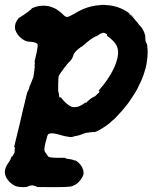

<svg xmlns="http://www.w3.org/2000/svg" viewBox="-66 -510 633 792"><path d="M470 -452Q472 -452 484 -441L487 -438L483 -441Q478 -444 474 -448Q470 -452 470 -452ZM348 -489Q355 -490 357 -490Q366 -490 385 -488Q432 -482 466 -456Q470 -452 469 -452Q466 -452 472 -448Q474 -446 476 -444Q480 -442 489 -431Q493 -425 496.5 -422Q500 -419 503.5 -413.5Q507 -408 512.5 -402.5Q518 -397 520 -394Q529 -379 533 -364Q533 -361 533.5 -351Q534 -341 535.5 -337Q537 -333 538 -332Q542 -327 543 -303Q544 -269 535 -230Q530 -213 527 -204Q525 -200 523 -193Q517 -177 512 -167Q510 -164 508 -160Q502 -143 484 -116Q471 -96 464 -86Q458 -79 456.5 -76.5Q455 -74 452 -71Q449 -68 442.5 -59.5Q436 -51 434.5 -50Q433 -49 428 -43Q409 -21 397 -12Q394 -10 392 -7Q369 13 337 30Q324 36 322 35Q322 34 319 34.5Q316 35 310.5 35.5Q305 36 304 36Q303 36 297 37Q286 38 280 41Q261 49 246 51Q241 52 238 53Q232 56 221 55Q198 52 180 46Q157 39 144 40Q135 41 132 45Q128 51 126 63Q124 68 123 73Q122 78 120 86Q117 99 117 108Q117 114 122 120Q127 126 130 132Q133 136 135 137Q141 141 180 141H203L204 142Q205 145 219 146Q228 147 237 150Q240 152 242 152Q244 152 244 151.5Q244 151 249 154Q261 162 269 174Q274 180 276 189Q280 198 278 210Q276 217 271 225Q263 239 249 249Q242 254 231 258Q221 262 154 262Q93 262 89 261.5Q85 261 84 260Q84 257 77 257Q76 257 76 256.5Q76 256 72 255Q64 254 57 256Q54 257 52 258Q47 259 47 260Q47 262 29 262Q18 261 13 261Q-8 259 -26 241Q-45 222 -46 202Q-47 183 -31 161Q-22 149 -20 139Q-19 136 -19 136Q-19 136 -18 136Q-16 136 -15 135Q-12 132 -12 129Q-12 128 -11 128Q-9 128 -8 123Q-7 122 -6.5 121Q-6 120 -6 118Q-6 116 -5.5 111.5Q-5 107 -6 108V107Q-4 103 -5 98V96L-7 97Q-8 98 -8 98Q-8 98 -6 89Q0 66 1 60Q2 56 3.5 50Q5 44 8 30.5Q11 17 14 7Q22 -27 25 -41Q26 -47 30 -62Q34 -77 35 -82Q36 -88 38 -95Q40 -104 41 -108Q44 -121 46 -128Q48 -131 50 -136Q54 -143 55 -150Q57 -158 59 -160Q61 -162 62 -168Q63 -172 64 -173Q66 -175 66 -178Q66 -178 67 -180Q68 -182 68.5 -183.5Q69 -185 69 -186Q73 -192 72 -197V-198L73 -199V-200Q73 -201 74.5 -209.5Q76 -218 76 -222.5Q76 -227 76 -227Q76 -227 77 -230.5Q78 -234 77 -236.5Q76 -239 77 -243Q79 -249 77 -253Q76 -256 80 -271Q92 -321 89 -328Q88 -330 82 -333Q74 -337 60.5 -337.5Q47 -338 40 -341Q28 -346 15 -358Q7 -366 2 -375.5Q-3 -385 -4 -392Q-7 -414 10 -434Q13 -438 14 -438Q17 -438 23 -443Q26 -446 27 -446Q28 -445 35 -451Q40 -454 45 -458Q54 -464 54 -465Q54 -466 58 -468Q63 -471 64 -474Q64 -475 68 -477Q95 -489 125 -486Q132 -485 137 -484Q155 -479 168 -471Q178 -465 192 -452Q204 -439 211.5 -440Q219 -441 238 -452Q259 -465 278 -473Q312 -487 348 -489ZM365 -374Q362 -375 360 -375Q356 -374 351 -372Q349 -371 346.5 -370Q344 -369 342 -367Q338 -363 327 -359Q310 -351 285 -329Q274 -319 270 -317Q267 -316 264.5 -313.5Q262 -311 256 -307Q243 -296 238 -286Q237 -284 236 -280Q230 -262 216 -251Q212 -247 208 -241Q204 -236 201 -232.5Q198 -229 196 -226Q194 -223 192 -220Q183 -209 177 -198Q174 -191 174 -161V-134L175 -131Q177 -126 178 -114Q179 -107 182 -107Q183 -107 184 -108L185 -109L187 -106Q198 -91 216 -77Q223 -72 231 -69Q233 -69 240 -68Q250 -68 259 -71Q271 -76 285 -86Q288 -87 288 -87Q290 -85 294 -91Q297 -94 307 -102Q313 -107 324 -112Q327 -113 332 -118.5Q337 -124 338 -124L340 -126Q340 -126 342 -128Q344 -131 344 -134Q344 -135 342 -135H340L346 -142Q377 -178 397 -215Q419 -257 421 -288Q422 -304 417 -317Q408 -340 377 -361L374 -363L376 -364Q377 -365 376 -367Q375 -370 371 -371Q371 -371 370 -371Q370 -373 365 -374Z"/></svg>

Font: TT2020 Style B
Style: Italic
Weight: 400
Italic angle: -15°
Version: Version 0.2.000